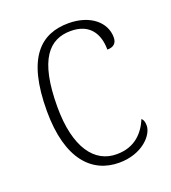

<svg xmlns="http://www.w3.org/2000/svg" viewBox="-108 -624 636 715"><g transform="rotate(-20 210.5 -266.5)"><path d="M244 10C337 10 387 -49 387 -85C387 -100 384 -108 377 -115C357 -67 319 -23 247 -23C159 -22 98 -102 98 -264C98 -453 156 -513 241 -513C316 -513 346 -464 346 -401C370 -401 384 -412 384 -436C384 -496 329 -543 243 -543C135 -543 56 -477 56 -263C56 -70 138 10 244 10Z"/></g></svg>

Font: Noto Serif Ethiopic SemiCondensed ExtraLight
Style: Regular
Weight: 200
Width: 4
Designer: Monotype Design Team
Foundry: Monotype Imaging Inc.
Version: Version 2.102